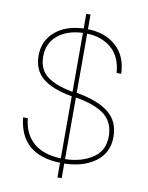

<svg xmlns="http://www.w3.org/2000/svg" viewBox="-93 -856 755 981"><g transform="rotate(10 285.0 -365.5)"><path d="M274 -790H296V-714Q388 -712 444 -660.5Q500 -609 503 -519H479Q473 -603 422.5 -646Q372 -689 296 -691V-384Q410 -364 465 -319Q520 -274 520 -194Q520 -112 457.5 -65.5Q395 -19 296 -17V59H274V-17Q67 -23 48 -213H72Q81 -131 132 -87Q183 -43 274 -40V-362Q171 -380 121 -421.5Q71 -463 71 -538Q71 -614 126 -662Q181 -710 274 -714ZM95 -538Q95 -471 139 -436.5Q183 -402 274 -385V-691Q193 -688 144 -647Q95 -606 95 -538ZM296 -40Q382 -42 439 -80.5Q496 -119 496 -192Q496 -264 448 -303Q400 -342 296 -360Z"/></g></svg>

Font: Nacelle Thin
Style: Regular
Weight: 100
Designer: Sora Sagano
Foundry: Sora Sagano
Version: Version 1.000;FEAKit 1.0